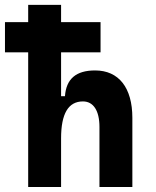

<svg xmlns="http://www.w3.org/2000/svg" viewBox="-20 -752 626 772"><path d="M379.9 0H512.2V-278.3C512.2 -399.4 457.5 -468.8 362.3 -468.8C285.6 -468.8 246.1 -434.6 241.2 -365.2H225.6V-541.5H384.3V-663.1H225.6V-732.4H93.3V-663.1H0V-541.5H93.3V0H225.6V-195.8C225.6 -295.4 254.9 -344.2 313.5 -344.2C355.5 -344.2 379.9 -307.1 379.9 -241.7Z"/></svg>

Font: CaskaydiaCove Nerd Font
Style: Bold
Weight: 700
Designer: Aaron Bell
Foundry: Saja Typeworks
Version: Version 2111.1;Nerd Fonts 2.3.0